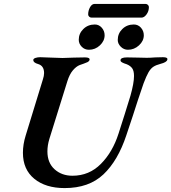

<svg xmlns="http://www.w3.org/2000/svg" viewBox="-20 -946 875 980"><path d="M97 -166Q97 -209 111 -254L199 -541Q205 -559 205 -573Q205 -610 175 -619Q149 -626 150 -641Q151 -647 161.5 -650.5Q172 -654 185 -654Q202 -654 240 -652Q280 -650 299 -650Q316 -650 358 -652L414 -653Q440 -653 437 -640Q435 -633 427 -629Q419 -625 407 -621Q395 -617 387 -614Q369 -607 352 -587Q335 -567 324 -532L232 -237Q222 -204 222 -173Q222 -115 258.5 -82Q295 -49 350 -49Q435 -49 495 -109.5Q555 -170 585 -264Q617 -363 646 -458Q664 -522 664 -558Q664 -584 655 -597Q646 -610 627 -618Q623 -619 614 -622.5Q605 -626 600 -629.5Q595 -633 595 -638Q595 -653 628 -653L685 -652Q700 -651 729 -651Q748 -651 772 -653L812 -654Q838 -654 834 -641Q831 -628 799 -620Q776 -614 762.5 -605Q749 -596 738 -577Q727 -558 713 -521Q683 -434 658 -355L625 -256Q582 -126 508 -56Q434 14 310 14Q213 14 155 -33.5Q97 -81 97 -166ZM382 -743Q382 -775 405.5 -798Q429 -821 464 -821Q485 -821 499.5 -804.5Q514 -788 514 -766Q514 -737 490 -714.5Q466 -692 434 -692Q412 -692 397 -707.5Q382 -723 382 -743ZM581 -742Q581 -775 604.5 -798Q628 -821 663 -821Q685 -821 699.5 -804.5Q714 -788 714 -766Q714 -737 689.5 -714.5Q665 -692 633 -692Q612 -692 596.5 -707.5Q581 -723 581 -742ZM430 -872Q430 -892 439.5 -909Q449 -926 463 -926H723Q730 -926 735 -921Q740 -916 740 -910Q740 -889 728 -872.5Q716 -856 702 -856H448Q440 -856 435 -861Q430 -866 430 -872Z"/></svg>

Font: EB Garamond SemiBold
Style: Italic
Weight: 600
Italic angle: -17.2°
Designer: Georg Duffner and Octavio Pardo
Foundry: Georg Duffner
Version: Version 1.000